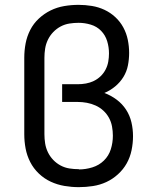

<svg xmlns="http://www.w3.org/2000/svg" viewBox="-20 -763 640 791"><path d="M305 8H304Q275 8 245.5 3Q216 -2 189 -14.5Q162 -27 140 -48Q118 -69 104.5 -95.5Q91 -122 85.5 -151Q80 -180 80 -210V-525Q80 -555 85.5 -584Q91 -613 104.5 -639.5Q118 -666 140 -686.5Q162 -707 188.5 -720Q215 -733 244.5 -738Q274 -743 304 -743Q304 -743 304 -743Q304 -743 304 -743Q331 -743 358.5 -738.5Q386 -734 410.5 -722.5Q435 -711 455 -692.5Q475 -674 488 -650Q501 -626 506.5 -599Q512 -572 512 -545Q512 -519 507 -493.5Q502 -468 488.5 -446Q475 -424 454.5 -407Q434 -390 410 -380Q437 -370 460.5 -352.5Q484 -335 499.5 -311Q515 -287 521.5 -259Q528 -231 528 -202Q528 -173 522 -144Q516 -115 502 -90Q488 -65 466 -45Q444 -25 418 -13Q392 -1 363 3.5Q334 8 305 8ZM305 -66Q305 -66 305 -65.5Q305 -65 305 -65Q333 -65 360.5 -73.5Q388 -82 408 -101.5Q428 -121 436.5 -148Q445 -175 445 -204Q445 -223 441.5 -242Q438 -261 429 -277.5Q420 -294 406 -307Q392 -320 374.5 -328Q357 -336 338 -339.5Q319 -343 300 -343H236V-416H300Q317 -416 334 -419Q351 -422 366.5 -429.5Q382 -437 394.5 -449Q407 -461 415 -476.5Q423 -492 426 -509Q429 -526 429 -543Q429 -569 421.5 -593.5Q414 -618 396.5 -636Q379 -654 354 -661.5Q329 -669 304 -669Q285 -669 266 -666Q247 -663 230 -654Q213 -645 199.5 -631Q186 -617 177.5 -599.5Q169 -582 166 -563Q163 -544 163 -525V-210Q163 -191 166 -172Q169 -153 177.5 -135.5Q186 -118 199.5 -104Q213 -90 230 -81Q247 -72 266 -69Q285 -66 305 -66Z"/></svg>

Font: Zed Mono Extended
Style: Regular
Weight: 400
Width: 7
Monospace: yes
Designer: Belleve Invis
Foundry: Belleve Invis
Version: Version 1.0.0; ttfautohint (v1.8.4)